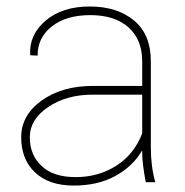

<svg xmlns="http://www.w3.org/2000/svg" viewBox="-20 -558 568 588"><path d="M415.5 -149.4V-268.1H266.1Q184.6 -268.6 127.9 -230.5Q71.3 -192.4 71.3 -137.7Q71.3 -83 107.4 -49.8Q142.6 -15.6 211.9 -15.6Q281.2 -15.6 335.9 -50.3Q390.6 -85 415.5 -149.4ZM415.5 -89.4V-97.7Q388.2 -49.8 334 -19.5Q279.3 10.7 204.1 10.3Q128.9 9.8 86.9 -30.3Q44.9 -70.3 44.9 -137.7Q44.9 -205.1 107.4 -250Q169.9 -294.9 264.6 -294.9H415.5V-372.1Q415 -437.5 373 -474.6Q331.1 -511.7 256.8 -511.7Q182.6 -511.7 138.7 -477.1Q94.7 -442.4 95.2 -387.7L73.2 -388.7L72.3 -391.1Q69.3 -452.1 120.1 -495.1Q170.9 -538.1 254.9 -538.1Q338.9 -538.1 390.6 -495.1Q441.9 -452.1 441.9 -371.1V-106.4Q441.9 -48.3 455.6 0H426.3Q415.5 -58.6 415.5 -89.4Z"/></svg>

Font: Roboto-Thin
Style: Regular
Weight: 250
Designer: Google
Version: Version 1.100141; 2013; ttfautohint (v0.94.14-c901) -l 8 -r 